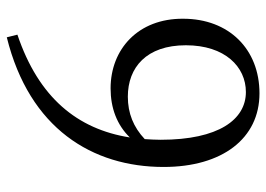

<svg xmlns="http://www.w3.org/2000/svg" viewBox="-132 -652 802 579"><g transform="rotate(90 269.5 -363.0)"><path d="M272 -347C184 -347 117 -403 117 -522C117 -640 182 -703 258 -703C341 -703 402 -621 402 -446C402 -430 401 -414 400 -398C364 -364 322 -347 272 -347ZM93 18C368 -50 484 -240 484 -455C484 -632 398 -744 262 -744C129 -744 37 -652 37 -514C36 -378 129 -295 247 -295C306 -295 357 -314 395 -353C370 -195 275 -78 85 -14Z"/></g></svg>

Font: Shippori Mincho
Style: Regular
Weight: 400
Designer: Bonji Tadano  Ryoko NISHIZUKA  (kana & ideographs); Frank Grießhammer (Latin, Greek & Cyrillic); Wenlong ZHANG  (bopomof
Foundry: Adobe Systems Incorporated
Version: Version 1.003;PS 1.001;hotconv 16.6.54;makeotf.lib2.5.65590